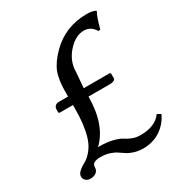

<svg xmlns="http://www.w3.org/2000/svg" viewBox="-159 -754 819 878"><g transform="rotate(-30 250.0 -315.0)"><path d="M252 -440.9 245.1 -358.9H378.9Q387.2 -358.9 387.2 -353V-329.1Q387.2 -322.8 378.7 -318.8Q370.1 -314.9 360.8 -314.9H245.1Q244.1 -165.5 167 -92.8H172.9Q214.4 -92.8 244.4 -85Q274.4 -77.1 287.8 -67.9Q301.3 -58.6 320.8 -50.8Q340.3 -43 363.8 -43Q441.9 -43 475.1 -89.8L494.1 -79.1Q474.1 -35.6 435.1 -9.8Q396 16.1 345.2 16.1Q318.8 16.1 297.9 9.5Q276.9 2.9 262.7 -6.3Q248.5 -15.6 234.6 -25.1Q220.7 -34.7 200.2 -41.3Q179.7 -47.9 153.8 -47.9Q108.9 -47.9 108.9 -22Q108.9 -3.9 96.9 5.6Q85 15.1 65.9 15.1Q51.3 15.1 41.7 6.6Q32.2 -2 32.2 -15.1Q32.2 -28.8 46.4 -41.3Q60.5 -53.7 86.9 -67.9Q131.3 -100.6 147.7 -158Q164.1 -215.3 164.1 -298.8V-316.9H96.2Q91.8 -316.9 90.3 -318.4Q88.9 -319.8 88.9 -324.2V-338.9Q88.9 -347.2 95.7 -354.5Q102.5 -361.8 115.2 -361.8H164.1V-383.8Q164.1 -450.7 179.4 -489.3Q194.8 -527.8 236.8 -569.8Q313 -646 426.8 -646Q454.6 -646 472.2 -637.2L473.1 -633.8Q459.5 -610.4 444.8 -553.2L434.1 -551.8Q413.6 -586.9 377 -586.9Q332 -586.9 292 -542Q252 -497.1 252 -440.9Z"/></g></svg>

Font: Linear Smooth
Style: Regular
Weight: 400
Designer: Philipp H. Poll, Flanker
Foundry: Philipp H. Poll, reworked by Flanker
Version: Version 1.061 | FøM Fix